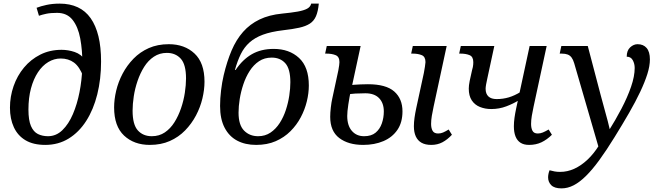

<svg xmlns="http://www.w3.org/2000/svg" viewBox="-20 -790 3630 1060"><path d="M230 10Q164 10 121 -15.5Q78 -41 56.5 -87.5Q35 -134 35 -195Q35 -257 55 -314.5Q75 -372 112.5 -417Q150 -462 202.5 -488.5Q255 -515 320 -515Q356 -515 392 -503Q428 -491 452 -457L435 -435Q435 -513 423 -577.5Q411 -642 380.5 -680.5Q350 -719 295 -719Q259 -719 235.5 -714Q212 -709 195 -703L182 -747Q205 -756 237.5 -763Q270 -770 310 -770Q366 -770 409 -750Q452 -730 480.5 -689.5Q509 -649 523.5 -589.5Q538 -530 538 -450Q538 -353 517 -269Q496 -185 456 -122.5Q416 -60 359 -25Q302 10 230 10ZM245 -38Q290 -38 324.5 -71.5Q359 -105 382.5 -160Q406 -215 419 -281.5Q432 -348 434 -414L440 -367Q419 -422 388.5 -444.5Q358 -467 315 -467Q279 -467 246.5 -447.5Q214 -428 189.5 -391Q165 -354 151 -302Q137 -250 137 -185Q137 -126 151 -94Q165 -62 189.5 -50Q214 -38 245 -38Z M807 10Q720 10 665 -41.5Q610 -93 610 -197Q610 -241 621.5 -289.5Q633 -338 657 -383.5Q681 -429 717 -466Q753 -503 801.5 -524.5Q850 -546 912 -546Q999 -546 1054 -494.5Q1109 -443 1109 -339Q1109 -295 1097.5 -246.5Q1086 -198 1062 -152.5Q1038 -107 1002 -70Q966 -33 917.5 -11.5Q869 10 807 10ZM818 -38Q859 -38 890 -59Q921 -80 943 -115Q965 -150 979.5 -192.5Q994 -235 1000.5 -278Q1007 -321 1007 -357Q1007 -434 978 -466Q949 -498 901 -498Q861 -498 829.5 -477Q798 -456 776 -421Q754 -386 739.5 -343.5Q725 -301 718.5 -258Q712 -215 712 -179Q712 -102 741 -70Q770 -38 818 -38Z M1394 10Q1334 10 1289.5 -13.5Q1245 -37 1220 -85Q1195 -133 1195 -205Q1195 -246 1200.5 -291.5Q1206 -337 1215 -375Q1233 -451 1258.5 -511Q1284 -571 1322 -614Q1360 -657 1413 -682.5Q1466 -708 1538 -715Q1589 -720 1623 -726Q1657 -732 1675.5 -742Q1694 -752 1698 -770H1740Q1736 -727 1724.5 -700.5Q1713 -674 1690.5 -659.5Q1668 -645 1632 -637Q1596 -629 1543 -623Q1476 -615 1431.5 -598.5Q1387 -582 1357.5 -555.5Q1328 -529 1309.5 -491.5Q1291 -454 1277 -404H1281Q1319 -461 1370 -490.5Q1421 -520 1491 -520Q1577 -520 1631 -470Q1685 -420 1685 -318Q1685 -276 1674 -230.5Q1663 -185 1640.5 -142.5Q1618 -100 1583.5 -65.5Q1549 -31 1502 -10.5Q1455 10 1394 10ZM1405 -38Q1444 -38 1473.5 -58Q1503 -78 1524 -110.5Q1545 -143 1558 -182.5Q1571 -222 1577 -262Q1583 -302 1583 -336Q1583 -410 1555 -441Q1527 -472 1480 -472Q1440 -472 1410 -452Q1380 -432 1358.5 -398.5Q1337 -365 1323.5 -324.5Q1310 -284 1303.5 -243.5Q1297 -203 1297 -168Q1297 -100 1327.5 -69Q1358 -38 1405 -38Z M2361 10Q2328 10 2307 -2Q2286 -14 2275.5 -37Q2265 -60 2265 -93Q2265 -115 2268.5 -140Q2272 -165 2278 -193L2320 -387Q2323 -401 2326 -422Q2329 -443 2329 -447Q2329 -477 2308.5 -485.5Q2288 -494 2259 -494H2250L2259 -536H2446L2374 -202Q2368 -175 2364 -150.5Q2360 -126 2360 -106Q2360 -82 2368.5 -67.5Q2377 -53 2399 -53Q2413 -53 2426 -58.5Q2439 -64 2457 -75L2475 -46Q2450 -19 2422.5 -4.5Q2395 10 2361 10ZM1985 10Q1903 10 1853 -28Q1803 -66 1803 -145Q1803 -168 1806.5 -197.5Q1810 -227 1814 -244L1848 -402Q1851 -416 1852.5 -429.5Q1854 -443 1854 -447Q1854 -477 1833 -485.5Q1812 -494 1783 -494H1775L1784 -536H1971L1918 -291L1892 -318Q1940 -323 1969 -324Q1998 -325 2011 -325Q2111 -325 2156.5 -285Q2202 -245 2202 -175Q2202 -114 2174 -73Q2146 -32 2097 -11Q2048 10 1985 10ZM1990 -38Q2030 -38 2053.5 -57.5Q2077 -77 2088 -108.5Q2099 -140 2099 -175Q2099 -221 2073 -248Q2047 -275 1997 -275Q1967 -275 1942 -273.5Q1917 -272 1882 -268L1918 -296Q1909 -253 1903 -213Q1897 -173 1897 -150Q1897 -97 1922.5 -67.5Q1948 -38 1990 -38Z M2692 -188Q2658 -188 2629.5 -199.5Q2601 -211 2584.5 -236Q2568 -261 2568 -301Q2568 -318 2573 -343Q2578 -368 2586 -402Q2589 -412 2590.5 -419.5Q2592 -427 2592.5 -434Q2593 -441 2593 -447Q2593 -477 2572.5 -485.5Q2552 -494 2523 -494H2515L2524 -536H2709L2670 -355Q2666 -338 2663.5 -323Q2661 -308 2661 -300Q2661 -272 2676.5 -257.5Q2692 -243 2722 -243Q2757 -243 2789 -252.5Q2821 -262 2855 -283L2845 -237Q2815 -218 2775.5 -203Q2736 -188 2692 -188ZM2901 10Q2872 10 2853.5 -2Q2835 -14 2826 -37Q2817 -60 2817 -93Q2817 -115 2820.5 -140Q2824 -165 2830 -193L2904 -536H2998L2926 -202Q2920 -175 2916 -150.5Q2912 -126 2912 -106Q2912 -82 2920 -67.5Q2928 -53 2949 -53Q2963 -53 2976.5 -58.5Q2990 -64 3009 -75L3027 -46Q3000 -19 2969.5 -4.5Q2939 10 2901 10Z M3080 250Q3041 250 3023.5 232.5Q3006 215 3006 189Q3006 180 3008 170Q3010 160 3014 150Q3028 154 3042 156.5Q3056 159 3072 159Q3113 159 3151 141.5Q3189 124 3224 91Q3259 58 3288 11L3305 -16L3292 48L3150 -441Q3144 -461 3135.5 -472.5Q3127 -484 3114 -489Q3101 -494 3081 -494H3070L3079 -536H3225L3296 -266Q3309 -218 3318.5 -183Q3328 -148 3335.5 -120.5Q3343 -93 3349 -65H3339Q3378 -127 3411 -190Q3444 -253 3464 -311Q3484 -369 3484 -415Q3484 -438 3473.5 -457.5Q3463 -477 3440 -477Q3440 -511 3459 -528.5Q3478 -546 3500 -546Q3532 -546 3550 -525Q3568 -504 3568 -462Q3568 -426 3554 -381.5Q3540 -337 3514.5 -283Q3489 -229 3453 -166.5Q3417 -104 3373 -33Q3328 40 3289 93.5Q3250 147 3215 181.5Q3180 216 3147 233Q3114 250 3080 250Z"/></svg>

Font: Noto Serif
Style: Italic
Weight: 400
Italic angle: -12°
Designer: Monotype Design Team
Foundry: Monotype Imaging Inc.
Version: Version 2.013